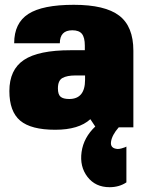

<svg xmlns="http://www.w3.org/2000/svg" viewBox="-20 -529 616 799"><path d="M377 -3H376L356 -33Q308 11 210 11Q109 11 64 -27Q19 -65 19 -150Q19 -239 79.5 -279.5Q140 -320 274 -320H333V-339Q333 -373 321 -388Q309 -403 281 -403Q229 -403 229 -349H39Q39 -433 98 -471Q157 -509 287 -509Q417 -509 476 -464Q535 -419 535 -318V1H474Q446 33 442 61Q438 89 470 91Q477 91 486 88.5Q495 86 500 84L506 81V230Q476 250 436 250Q377 250 344 207Q311 164 319.5 103.5Q328 43 377 -3ZM334 -215H294Q259 -215 240 -204.5Q221 -194 221 -161Q221 -136 232 -126.5Q243 -117 268 -117Q334 -117 334 -197Z"/></svg>

Font: Fivo Sans Black
Style: Regular
Weight: 900
Designer: Alexander Slobzheninov
Foundry: Alexander Slobzheninov
Version: 1.0